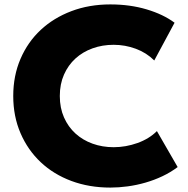

<svg xmlns="http://www.w3.org/2000/svg" viewBox="-20 -780 850 870"><path d="M785 -23Q753 1 716 18.5Q679 36 639 47.5Q599 59 558.5 64.5Q518 70 480 70Q384 70 303.5 40Q223 10 164.5 -45Q106 -100 73 -176.5Q40 -253 40 -345Q40 -437 73 -513.5Q106 -590 164.5 -644.5Q223 -699 303.5 -729.5Q384 -760 480 -760Q569 -760 644.5 -737.5Q720 -715 771 -677L679 -506Q644 -541 595.5 -559Q547 -577 495 -577Q444 -577 399.5 -561Q355 -545 322 -515Q289 -485 270 -442Q251 -399 251 -345Q251 -291 270 -248Q289 -205 322 -175Q355 -145 399.5 -129Q444 -113 495 -113Q550 -113 603 -132Q656 -151 691 -186Z"/></svg>

Font: OA Gothic ExtraBold
Style: Regular
Weight: 800
Designer: Choi Chi-young, Lee Jaesang, Lee Juhyun, Han Dohee
Foundry: DDUNGSANG CORP.
Version: Version 1.000;Build 20210203